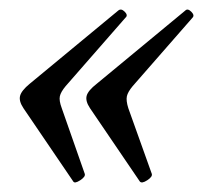

<svg xmlns="http://www.w3.org/2000/svg" viewBox="-20 -408 424 401"><path d="M133 -29 29 -182Q19 -197 22 -208Q25 -219 42 -233L227 -386Q233 -391 240.5 -383.5Q248 -376 242 -371L117 -228Q107 -216 105 -207Q103 -198 109 -182L157 -45Q159 -39 147.5 -31.5Q136 -24 133 -29ZM272 -29 168 -182Q158 -197 161 -208Q164 -219 182 -233L367 -386Q372 -391 379.5 -383.5Q387 -376 382 -371L257 -228Q247 -216 245 -207Q243 -198 248 -182L297 -45Q299 -39 287.5 -31.5Q276 -24 272 -29Z"/></svg>

Font: Junicode Two Beta Condensed Medium
Style: Italic
Weight: 500
Width: 3
Italic angle: -9°
Version: Version 1.053; ttfautohint (v1.8.4)